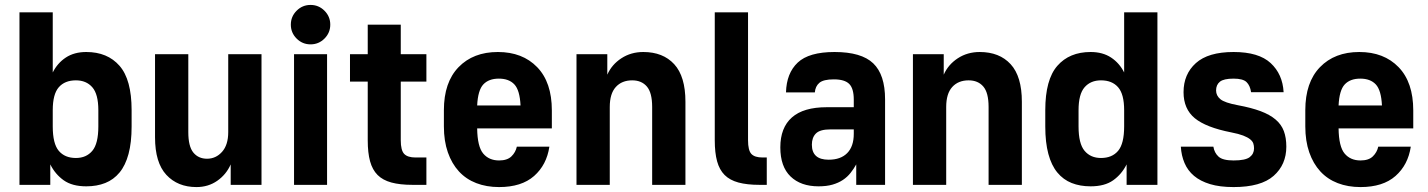

<svg xmlns="http://www.w3.org/2000/svg" viewBox="-20 -750 5795 779"><path d="M330 6Q273 6 238.5 -18.5Q204 -43 184 -83V0H59V-700H194V-456Q213 -494 247 -516.5Q281 -539 330 -539Q416 -539 465 -483Q514 -427 514 -303V-237Q514 -172 501.5 -125.5Q489 -79 465 -50Q441 -21 407 -7.5Q373 6 330 6ZM288 -109Q330 -109 354.5 -138Q379 -167 379 -237V-303Q379 -368 354.5 -396Q330 -424 288 -424Q243 -424 218.5 -396Q194 -368 194 -303V-237Q194 -167 218.5 -138Q243 -109 288 -109Z M777 9Q701 9 655 -40.5Q609 -90 609 -193V-530H744V-214Q744 -156 764.5 -131Q785 -106 820 -106Q856 -106 881 -134Q906 -162 906 -214V-530H1041V0H916V-83Q898 -42 861.5 -16.5Q825 9 777 9Z M1173 -530H1307V0H1173ZM1240 -570Q1207 -570 1183.5 -593.5Q1160 -617 1160 -650Q1160 -683 1183.5 -706.5Q1207 -730 1240 -730Q1273 -730 1296.5 -706.5Q1320 -683 1320 -650Q1320 -617 1296.5 -593.5Q1273 -570 1240 -570Z M1654 0Q1603 0 1568 -9.5Q1533 -19 1512 -40Q1491 -61 1481.5 -95.5Q1472 -130 1472 -181V-419H1400V-530H1472V-650H1606V-530H1710V-419H1606V-181Q1606 -140 1620 -125.5Q1634 -111 1666 -111H1710V0Z M2005 9Q1954 9 1912.5 -7Q1871 -23 1842 -54.5Q1813 -86 1797 -132Q1781 -178 1781 -237V-303Q1781 -416 1840.5 -477.5Q1900 -539 2000 -539Q2100 -539 2159.5 -477.5Q2219 -416 2219 -302V-229H1916Q1917 -155 1940.5 -127Q1964 -99 2005 -99Q2038 -99 2055 -115.5Q2072 -132 2077 -155H2209Q2198 -81 2147 -36Q2096 9 2005 9ZM2004 -431Q1963 -431 1941 -407.5Q1919 -384 1916 -322H2092Q2089 -384 2067 -407.5Q2045 -431 2004 -431Z M2319 -530H2444V-447Q2462 -488 2501 -513.5Q2540 -539 2590 -539Q2670 -539 2715.5 -489.5Q2761 -440 2761 -337V0H2626V-316Q2626 -374 2604.5 -399Q2583 -424 2545 -424Q2503 -424 2478.5 -397Q2454 -370 2454 -316V0H2319Z M3062 0Q3011 0 2976 -9.5Q2941 -19 2920 -40Q2899 -61 2889.5 -95.5Q2880 -130 2880 -181V-700H3015V-181Q3015 -140 3028.5 -125.5Q3042 -111 3074 -111H3091V0Z M3301 6Q3229 6 3187.5 -34Q3146 -74 3146 -152Q3146 -232 3193 -273.5Q3240 -315 3334 -315H3444V-346Q3444 -391 3425.5 -409.5Q3407 -428 3363 -428Q3321 -428 3304.5 -414Q3288 -400 3286 -375H3169Q3171 -453 3216.5 -496Q3262 -539 3366 -539Q3475 -539 3523 -493Q3571 -447 3571 -347V0H3454V-83Q3444 -65 3431 -48.5Q3418 -32 3400 -20Q3382 -8 3358 -1Q3334 6 3301 6ZM3342 -102Q3391 -102 3417.5 -129Q3444 -156 3444 -207V-225H3349Q3307 -225 3290.5 -208.5Q3274 -192 3274 -163Q3274 -102 3342 -102Z M3684 -530H3809V-447Q3827 -488 3866 -513.5Q3905 -539 3955 -539Q4035 -539 4080.5 -489.5Q4126 -440 4126 -337V0H3991V-316Q3991 -374 3969.5 -399Q3948 -424 3910 -424Q3868 -424 3843.5 -397Q3819 -370 3819 -316V0H3684Z M4405 6Q4362 6 4328 -7.5Q4294 -21 4270 -50Q4246 -79 4233.5 -125.5Q4221 -172 4221 -237V-303Q4221 -427 4270 -483Q4319 -539 4405 -539Q4454 -539 4488 -516.5Q4522 -494 4541 -456V-700H4676V0H4551V-83Q4531 -43 4496.5 -18.5Q4462 6 4405 6ZM4447 -109Q4492 -109 4516.5 -138Q4541 -167 4541 -237V-303Q4541 -368 4516.5 -396Q4492 -424 4447 -424Q4405 -424 4380.5 -396Q4356 -368 4356 -303V-237Q4356 -167 4380.5 -138Q4405 -109 4447 -109Z M4985 9Q4929 9 4889.5 -3Q4850 -15 4824.5 -36.5Q4799 -58 4786 -88.5Q4773 -119 4771 -155H4903Q4907 -130 4924 -114.5Q4941 -99 4985 -99Q5033 -99 5050.5 -112.5Q5068 -126 5068 -148Q5068 -159 5065 -168Q5062 -177 5052 -185Q5042 -193 5024 -200Q5006 -207 4975 -213Q4873 -233 4827.5 -270.5Q4782 -308 4782 -376Q4782 -449 4832 -494Q4882 -539 4985 -539Q5087 -539 5135.5 -494Q5184 -449 5188 -376H5056Q5052 -403 5037.5 -417Q5023 -431 4985 -431Q4945 -431 4929.5 -418.5Q4914 -406 4914 -383Q4914 -362 4931.5 -347.5Q4949 -333 5003 -323Q5057 -313 5094.5 -299Q5132 -285 5155.5 -265Q5179 -245 5189 -218Q5199 -191 5199 -155Q5199 -82 5147.5 -36.5Q5096 9 4985 9Z M5500 9Q5449 9 5407.5 -7Q5366 -23 5337 -54.5Q5308 -86 5292 -132Q5276 -178 5276 -237V-303Q5276 -416 5335.5 -477.5Q5395 -539 5495 -539Q5595 -539 5654.5 -477.5Q5714 -416 5714 -302V-229H5411Q5412 -155 5435.5 -127Q5459 -99 5500 -99Q5533 -99 5550 -115.5Q5567 -132 5572 -155H5704Q5693 -81 5642 -36Q5591 9 5500 9ZM5499 -431Q5458 -431 5436 -407.5Q5414 -384 5411 -322H5587Q5584 -384 5562 -407.5Q5540 -431 5499 -431Z"/></svg>

Font: 
Style: 㨦
Weight: 700
Designer: A.Korolkova, Vitaly Kuzmin
Foundry: ParaType Ltd
Version: Version 2.000